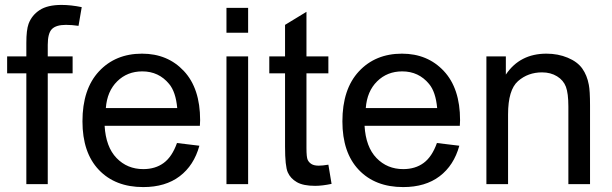

<svg xmlns="http://www.w3.org/2000/svg" viewBox="-20 -748 2486 780"><path d="M87 0V-450H9V-519H87V-574Q87 -626 96 -651Q109 -686 141 -707Q173 -728 230 -728Q268 -728 312 -719L299 -643Q272 -647 248 -647Q208 -647 191 -630Q174 -613 174 -566V-519H275V-450H174V0Z M699 -167 790 -156Q768 -76 710 -32Q652 12 562 12Q448 12 381.5 -58Q315 -128 315 -255Q315 -386 382 -458Q449 -530 557 -530Q661 -530 727 -459.5Q793 -389 793 -260Q793 -252 792 -237H405Q410 -151 453.5 -106Q497 -61 562 -61Q611 -61 645 -86Q679 -111 699 -167ZM410 -309H700Q694 -375 667 -407Q625 -458 558 -458Q497 -458 456 -417.5Q415 -377 410 -309Z M900 -615V-716H988V-615ZM900 0V-519H988V0Z M1314 -79 1327 -1Q1289 7 1260 7Q1212 7 1186 -8Q1160 -23 1149 -48Q1138 -73 1138 -152V-450H1074V-519H1138V-647L1225 -700V-519H1314V-450H1225V-147Q1225 -109 1230 -98.5Q1235 -88 1245.5 -81.5Q1256 -75 1275 -75Q1290 -75 1314 -79Z M1755 -167 1846 -156Q1824 -76 1766 -32Q1708 12 1618 12Q1504 12 1437.5 -58Q1371 -128 1371 -255Q1371 -386 1438 -458Q1505 -530 1613 -530Q1717 -530 1783 -459.5Q1849 -389 1849 -260Q1849 -252 1848 -237H1461Q1466 -151 1509.5 -106Q1553 -61 1618 -61Q1667 -61 1701 -86Q1735 -111 1755 -167ZM1466 -309H1756Q1750 -375 1723 -407Q1681 -458 1614 -458Q1553 -458 1512 -417.5Q1471 -377 1466 -309Z M1956 0V-519H2035V-445Q2092 -530 2200 -530Q2247 -530 2286.5 -513.5Q2326 -497 2345.5 -469.5Q2365 -442 2372 -404Q2377 -380 2377 -319V0H2289V-315Q2289 -369 2279 -395.5Q2269 -422 2243 -438Q2217 -454 2182 -454Q2125 -454 2084.5 -418.5Q2044 -383 2044 -283V0Z"/></svg>

Font: Ekushey Amar Desh
Style: Regular
Weight: 400
Designer: Al Mamun Sumon
Foundry: Al Mamun Sumon
Version: Version 1.0